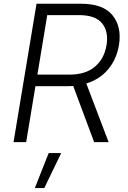

<svg xmlns="http://www.w3.org/2000/svg" viewBox="-20 -747 671 1009"><path d="M51.1 0 171.9 -727.3H406.6Q522.4 -727.3 571.6 -666.4Q620.7 -605.5 605.1 -509.6Q593 -437.1 549.4 -383.9Q505.7 -330.6 433.6 -308.2L550.8 0H474.8L364.7 -295.1Q350.5 -294 335.6 -294H166.2L117.5 0ZM176.5 -354.8H344.1Q430 -354.8 479 -396.7Q528.1 -438.6 539.8 -509.6Q551.5 -581.7 516.3 -624.6Q481.2 -667.6 394.9 -667.6H228.3ZM163 241.5 235.8 57.5H301.5L212.7 241.5Z"/></svg>

Font: Inter Light  BETA
Style: Italic
Weight: 300
Italic angle: 9.39999°
Designer: Rasmus Andersson
Foundry: rsms
Version: Version 3.011;git-f93a4a705